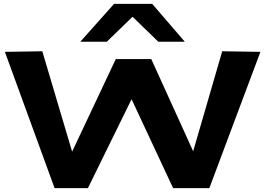

<svg xmlns="http://www.w3.org/2000/svg" viewBox="-20 -965 1359 985"><path d="M1054 0H868L655 -456L431 0H260L5 -699L197 -702L350 -187L574 -662H756L971 -189L1120 -702L1316 -699ZM392 -751 565 -945H761L928 -751H792L660 -879L528 -751Z"/></svg>

Font: Georama ExtraExtended SemiBold
Style: Regular
Weight: 600
Width: 8
Designer: Jean-Baptiste Levee
Foundry: Production Type
Version: Version 1.000